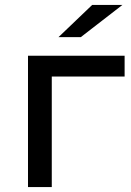

<svg xmlns="http://www.w3.org/2000/svg" viewBox="-20 -755 528 775"><path d="M483 -446V-530H93V0H189V-446ZM352 -735 216 -605H306L474 -735Z"/></svg>

Font: Rookery
Style: Regular
Weight: 400
Designer: Ryan Kimball / Julieta Ulanovsky
Foundry: Motorola Mobility LLC.
Version: Version 1.0